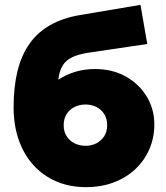

<svg xmlns="http://www.w3.org/2000/svg" viewBox="-20 -755 684 790"><path d="M333 15Q267 15 212.5 -8.2Q158 -31.5 118.5 -74.5Q79 -117.5 57.5 -178.2Q36 -239 36 -314Q36 -397.5 52 -462.5Q68 -527.5 101.2 -574.8Q134.5 -622 186.2 -651.5Q238 -681 309 -693L558 -735L586 -574L343 -538Q301.5 -531.5 276 -519Q250.5 -506.5 237.2 -484.5Q224 -462.5 220 -427Q251.5 -448 289.5 -459.5Q327.5 -471 371 -471Q442 -471 497 -440.5Q552 -410 583.5 -358.2Q615 -306.5 615 -243Q615 -189 595 -142.2Q575 -95.5 537.8 -60Q500.5 -24.5 448.8 -4.8Q397 15 333 15ZM332 -155Q356 -155 376.2 -165.2Q396.5 -175.5 408.8 -194.5Q421 -213.5 421 -240Q421 -266.5 409 -285.5Q397 -304.5 376.8 -314.8Q356.5 -325 332 -325Q307 -325 286.5 -314.8Q266 -304.5 254 -285.5Q242 -266.5 242 -240Q242 -213.5 254.2 -194.5Q266.5 -175.5 287 -165.2Q307.5 -155 332 -155Z"/></svg>

Font: Geologica Black
Style: Regular
Weight: 900
Designer: Sindre Bremnes, Frode Helland
Foundry: Monokrom Skriftforlag AS
Version: Version 1.010;gftools[0.9.28]